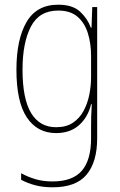

<svg xmlns="http://www.w3.org/2000/svg" viewBox="-20 -557 510 818"><path d="M228 -537Q289 -537 321 -507.5Q353 -478 367 -439H370L373 -527H394V32Q394 133 349 187Q304 241 204 241Q164 241 131 232.5Q98 224 70 209V181Q99 197 131.5 206.5Q164 216 204 216Q289 216 328.5 170.5Q368 125 368 32V-14Q368 -39 368.5 -61Q369 -83 371 -113H368Q355 -58 317 -24Q279 10 219 10Q139 10 94.5 -56.5Q50 -123 50 -260Q50 -389 93 -463Q136 -537 228 -537ZM228 -512Q147 -512 111.5 -443.5Q76 -375 76 -260Q76 -136 112.5 -75.5Q149 -15 219 -15Q262 -15 290.5 -34Q319 -53 336 -84.5Q353 -116 360.5 -153.5Q368 -191 368 -229V-319Q368 -371 354.5 -415Q341 -459 310.5 -485.5Q280 -512 228 -512Z"/></svg>

Font: Noto Sans Khmer Condensed Thin
Style: Regular
Weight: 100
Width: 3
Designer: Danh Hong and the Monotype Design Team
Foundry: Monotype Imaging Inc.
Version: Version 2.004; ttfautohint (v1.8.4.7-5d5b)